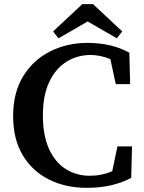

<svg xmlns="http://www.w3.org/2000/svg" viewBox="-20 -886 691 922"><path d="M396 16Q295 16 215 -24Q135 -64 89 -141Q43 -218 43 -328Q43 -441 91 -519.5Q139 -598 220.5 -639Q302 -680 400 -680Q516 -680 601 -633L605 -482H536L510 -602Q462 -622 415 -622Q352 -622 300 -590Q248 -558 217 -493.5Q186 -429 186 -332Q186 -235 215.5 -170.5Q245 -106 296 -74Q347 -42 411 -42Q469 -42 519 -64L544 -183H614L610 -32Q570 -10 516.5 3Q463 16 396 16ZM427 -866 567 -735 541 -702 401 -783 261 -702 235 -735 375 -866Z"/></svg>

Font: Source Serif 4 SmText Semibold
Style: Regular
Weight: 600
Designer: Frank Grießhammer
Foundry: Adobe
Version: Version 4.005;hotconv 1.1.0;makeotfexe 2.6.0